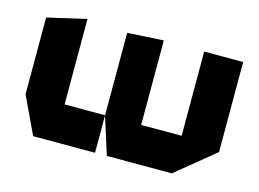

<svg xmlns="http://www.w3.org/2000/svg" viewBox="-77 -658 1065 790"><g transform="rotate(15 456.0 -262.5)"><path d="M705.3 -0.6V-519.1H871.3V-135.4L706.3 -0.6ZM115.6 -0.6 40.7 -159.4V-160.4H379.2V-0.6ZM40.7 -160.4V-486.2L205.7 -524H206.7V-160.4ZM429.4 -0.6 379.2 -159.4V-160.4H705.3V-0.6ZM379.2 -160.4V-511.5L531.9 -520.3H532.9V-160.4Z"/></g></svg>

Font: Foldit Thin
Style: Regular
Weight: 100
Designer: Sophia Tai
Foundry: Sophia Tai
Version: Version 1.003